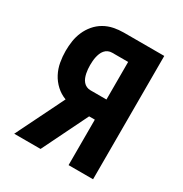

<svg xmlns="http://www.w3.org/2000/svg" viewBox="-171 -863 942 991"><g transform="rotate(30 300.0 -367.5)"><path d="M210 0H53L194 -286Q162 -298 137 -321Q112 -344 96.5 -373.5Q81 -403 75 -436.5Q69 -470 69 -503Q69 -533 73.5 -562.5Q78 -592 90 -619.5Q102 -647 121.5 -670Q141 -693 167 -708Q193 -723 222.5 -729Q252 -735 282 -735H523V0H377V-271H343ZM377 -391V-615H282Q269 -615 258 -610Q247 -605 239 -595.5Q231 -586 226.5 -574.5Q222 -563 219.5 -551.5Q217 -540 216 -527.5Q215 -515 215 -503Q215 -491 216 -479Q217 -467 219.5 -455Q222 -443 226.5 -431.5Q231 -420 239 -410.5Q247 -401 258 -396Q269 -391 282 -391Z"/></g></svg>

Font: Iosevka Heavy Extended
Style: Regular
Weight: 900
Width: 7
Monospace: yes
Designer: Belleve Invis
Foundry: Belleve Invis
Version: Version 32.5.0; ttfautohint (v1.8.4)